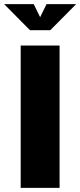

<svg xmlns="http://www.w3.org/2000/svg" viewBox="-69 -908 388 928"><path d="M-49 -888H94L125 -825L156 -888H299L174 -762H76ZM219 0H31V-688H219Z"/></svg>

Font: CostaRica
Style: Normal
Weight: 900
Version: Version 1.3